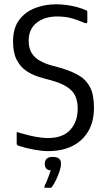

<svg xmlns="http://www.w3.org/2000/svg" viewBox="-20 -697 499 897"><path d="M58 -27V-75Q58 -81 61.5 -80Q65 -79 70 -77Q90 -71 114 -65Q138 -59 162 -55.5Q186 -52 203 -52Q273 -52 308 -90Q343 -128 343 -190Q343 -245 313.5 -274.5Q284 -304 218 -322Q189 -329 158 -339Q127 -349 100.5 -367.5Q74 -386 57.5 -418.5Q41 -451 41 -503Q41 -565 69 -603Q97 -641 143 -659Q189 -677 243 -677Q267 -677 292 -673.5Q317 -670 339.5 -664Q362 -658 379 -650Q385 -649 386.5 -646.5Q388 -644 388 -639V-597Q388 -583 370 -592Q346 -603 315.5 -611.5Q285 -620 247 -620Q188 -620 151 -590.5Q114 -561 114 -507Q114 -471 128 -449Q142 -427 165 -414Q188 -401 215 -393Q242 -385 269 -378Q318 -363 351 -343Q384 -323 401.5 -288Q419 -253 419 -194Q419 -129 392.5 -84Q366 -39 318.5 -15Q271 9 204 9Q176 9 138.5 2Q101 -5 69 -15Q63 -17 60.5 -19.5Q58 -22 58 -27ZM265 69Q265 82 258.5 102Q252 122 242.5 142Q233 162 223 176Q221 180 218 180Q213 180 204 180Q195 180 189 180Q187 179 187 178Q187 177 189 170Q196 157 204 135.5Q212 114 217 99Q201 98 195 89Q189 80 189 69Q189 54 197.5 45Q206 36 226 36Q244 36 254.5 43Q265 50 265 69Z"/></svg>

Font: Glory
Style: Regular
Weight: 400
Designer: Robert Leuschke
Foundry: Robert Leuschke
Version: Version 1.011